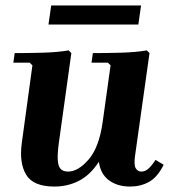

<svg xmlns="http://www.w3.org/2000/svg" viewBox="-20 -675 640 705"><path d="M551 -88 581 -70Q558 -24 527 -7Q496 10 458 10Q411 10 380 -13Q349 -36 343 -81Q312 -33 270.5 -11.5Q229 10 180 10Q102 10 76 -33.5Q50 -77 60 -150L99 -435L89 -445H29L34 -480Q81 -480 136.5 -481.5Q192 -483 232 -490L242 -480L196 -150Q191 -113 192 -89.5Q193 -66 202 -55.5Q211 -45 230 -45Q267 -45 305.5 -89.5Q344 -134 357 -227L386 -435L376 -445H316L321 -480Q368 -480 423.5 -481.5Q479 -483 519 -490L529 -480L476 -104Q471 -69 478.5 -57Q486 -45 499 -45Q514 -45 526.5 -57Q539 -69 551 -88ZM168 -655H498L488 -585H158Z"/></svg>

Font: Brygada 1918
Style: Italic
Weight: 400
Italic angle: -8°
Designer: Mateusz Machalski | Borys Kosmynka | Przemek Hoffer
Foundry: NIEPODLEGLA 2018
Version: Version 3.006